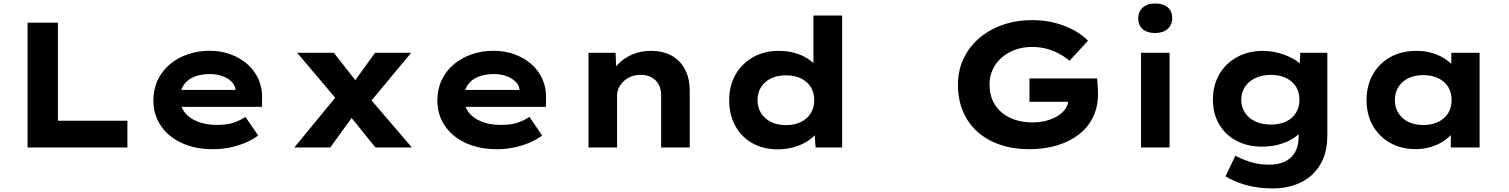

<svg xmlns="http://www.w3.org/2000/svg" viewBox="-20 -827 8462 1077"><path d="M134.7 0V-700H304.7V-149.9H694.6V0Z M1174.9 10Q1074 10 998.4 -25.4Q922.8 -60.7 881.5 -122.7Q840.3 -184.6 840.3 -263.3Q840.3 -326.2 864.5 -377.7Q888.8 -429.2 932.1 -465.7Q975.4 -502.2 1032.7 -522.2Q1090 -542.2 1155 -542.2Q1218.6 -542.2 1273.2 -522.3Q1327.7 -502.4 1368.2 -466.7Q1408.6 -431 1430.2 -381.9Q1451.8 -332.8 1450.2 -274L1449.2 -227.4H947.9L924.9 -322.6H1318.8L1301.6 -301.9V-322.4Q1299.3 -348.9 1279 -368.9Q1258.8 -388.9 1227.1 -400.2Q1195.5 -411.6 1157.3 -411.6Q1109.1 -411.6 1070.8 -396.8Q1032.6 -382 1011.2 -351.7Q989.9 -321.4 989.9 -275.5Q989.9 -231.8 1014.8 -198.2Q1039.7 -164.6 1086.9 -145.5Q1134.1 -126.3 1197.4 -126.3Q1255.2 -126.3 1293.1 -139.8Q1331 -153.3 1356.8 -171.3L1428.3 -66.6Q1393.9 -41.7 1352.8 -24.8Q1311.7 -8 1266.5 1Q1221.3 10 1174.9 10Z M2086 0 1924.7 -199.3 1888.3 -245.7 1647 -530.7H1853L1993.7 -350.5L2032.5 -300.6L2290.3 0ZM1631.3 0 1878.2 -300.7 1980.2 -203.8 1832.9 0ZM2036.2 -230.3 1938.2 -329.3 2083.8 -530.7H2286.4Z M2767.9 10Q2667 10 2591.4 -25.4Q2515.8 -60.7 2474.5 -122.7Q2433.3 -184.6 2433.3 -263.3Q2433.3 -326.2 2457.5 -377.7Q2481.8 -429.2 2525.1 -465.7Q2568.4 -502.2 2625.7 -522.2Q2683 -542.2 2748 -542.2Q2811.6 -542.2 2866.2 -522.3Q2920.7 -502.4 2961.2 -466.7Q3001.6 -431 3023.2 -381.9Q3044.8 -332.8 3043.2 -274L3042.2 -227.4H2540.9L2517.9 -322.6H2911.8L2894.6 -301.9V-322.4Q2892.3 -348.9 2872 -368.9Q2851.8 -388.9 2820.1 -400.2Q2788.5 -411.6 2750.3 -411.6Q2702.1 -411.6 2663.8 -396.8Q2625.6 -382 2604.2 -351.7Q2582.9 -321.4 2582.9 -275.5Q2582.9 -231.8 2607.8 -198.2Q2632.7 -164.6 2679.9 -145.5Q2727.1 -126.3 2790.4 -126.3Q2848.2 -126.3 2886.1 -139.8Q2924 -153.3 2949.8 -171.3L3021.3 -66.6Q2986.9 -41.7 2945.8 -24.8Q2904.7 -8 2859.5 1Q2814.3 10 2767.9 10Z M3281.1 0V-530.7H3432.9L3438.7 -400.7L3398.7 -389.7Q3412.3 -430.2 3444.4 -464.5Q3476.6 -498.9 3524.3 -520.3Q3572 -541.7 3629.5 -541.7Q3700.7 -541.7 3749.5 -513.7Q3798.3 -485.6 3823.7 -435.3Q3849 -385 3849 -318.6V0H3688.6V-292.8Q3688.6 -328.2 3674.1 -354Q3659.7 -379.7 3633.5 -393.6Q3607.3 -407.6 3572.3 -407.1Q3542.2 -407.1 3517.9 -396.7Q3493.6 -386.3 3476.3 -369.3Q3459.1 -352.3 3450.3 -332.3Q3441.5 -312.2 3441.5 -292V0H3361.8Q3327.5 0 3307.3 0Q3287.1 0 3281.1 0Z M4342.1 10.6Q4260.5 10.6 4199.2 -24.4Q4137.8 -59.4 4104 -122Q4070.3 -184.6 4070.3 -265.3Q4070.3 -346.4 4105.8 -408.5Q4141.4 -470.6 4204.4 -506.2Q4267.4 -541.7 4348.6 -541.7Q4395.8 -541.7 4436.3 -530.5Q4476.9 -519.2 4508.4 -499.5Q4539.9 -479.8 4558.9 -455.9Q4578 -432.1 4581.5 -406.5L4542.8 -397.6V-740H4703.8V0H4554.9L4545.7 -132L4577.8 -122.8Q4574.9 -97.7 4555.1 -74Q4535.3 -50.4 4503.1 -31.2Q4470.9 -12 4429.3 -0.7Q4387.6 10.6 4342.1 10.6ZM4388 -125.1Q4437.3 -125.1 4473.1 -143Q4508.9 -161 4528.2 -192.5Q4547.4 -224.1 4547.4 -265.3Q4547.4 -306.5 4528.2 -338.1Q4508.9 -369.6 4473.1 -387.1Q4437.3 -404.5 4388 -404.5Q4340.4 -404.5 4304.6 -387.1Q4268.7 -369.6 4249 -338.1Q4229.2 -306.5 4229.2 -265.3Q4229.2 -224.1 4249 -192.5Q4268.7 -161 4304.6 -143Q4340.4 -125.1 4388 -125.1Z M5751.7 10Q5665.3 10 5591.7 -14.7Q5518.2 -39.4 5465.1 -85.9Q5412 -132.4 5382.7 -200Q5353.4 -267.6 5353.4 -352.9Q5353.4 -430.7 5384.2 -496.6Q5415 -562.5 5470.8 -611.3Q5526.7 -660 5603.1 -687Q5679.6 -714 5770.5 -714Q5840.5 -714 5900.4 -698Q5960.4 -682 6006.7 -655.9Q6053.1 -629.8 6083 -598.5L5979.7 -486.3Q5952.4 -508.6 5920.3 -526Q5888.2 -543.4 5850.5 -553.5Q5812.9 -563.7 5768.8 -563.7Q5718.1 -563.7 5674.5 -547.8Q5630.9 -532 5598.6 -503.7Q5566.2 -475.5 5548.5 -436.9Q5530.7 -398.3 5530.7 -352.9Q5530.7 -299.8 5549.7 -260Q5568.7 -220.3 5601.8 -193.6Q5634.9 -166.9 5678.1 -153.6Q5721.2 -140.4 5769.6 -140.4Q5812.6 -140.4 5850.1 -150.1Q5887.5 -159.9 5914.9 -177.7Q5942.3 -195.4 5957.9 -219.4Q5973.4 -243.4 5973 -272.4L5972.6 -293.6L5996 -256H5754.7V-386.9H6134.2Q6135.6 -373.9 6136.6 -356Q6137.6 -338.2 6138.4 -322.6Q6139.2 -307 6139.2 -301Q6139.2 -227.6 6111.1 -169.9Q6083.1 -112.1 6031.4 -72.4Q5979.6 -32.6 5909 -11.3Q5838.3 10 5751.7 10Z M6380.3 0V-530.7H6540.7V0ZM6460.1 -641.8Q6415.1 -641.8 6389.9 -663.4Q6364.7 -685 6364.7 -724.6Q6364.7 -761.1 6390.1 -784.3Q6415.5 -807.4 6460.1 -807.4Q6505.2 -807.4 6530.3 -785.8Q6555.5 -764.2 6555.5 -724.6Q6555.5 -688.2 6529.8 -665Q6504.2 -641.8 6460.1 -641.8Z M7121.3 230Q7036.1 230 6967 210.1Q6897.9 190.1 6854.6 161.8L6909.4 46.7Q6931.6 58.1 6959.8 69.7Q6988.1 81.4 7023.1 89Q7058.1 96.7 7100.7 96.7Q7152.1 96.7 7189 78.5Q7225.9 60.4 7245.2 25.6Q7264.6 -9.3 7264.6 -62.1V-129L7295.1 -123.8Q7287.8 -92.5 7253.9 -64.9Q7219.9 -37.3 7169 -20.8Q7118.1 -4.4 7058.9 -4.4Q6978.2 -4.4 6915.7 -37.3Q6853.3 -70.3 6818.5 -130Q6783.7 -189.7 6783.7 -268.2Q6783.7 -349.3 6820 -410.8Q6856.3 -472.3 6919.7 -507Q6983.1 -541.7 7065.8 -541.7Q7091.8 -541.7 7122.7 -536.4Q7153.6 -531 7184.1 -520Q7214.5 -508.9 7240.1 -493.8Q7265.8 -478.6 7282.3 -459.6Q7298.8 -440.5 7300.4 -419.2L7267.4 -410.6L7273.8 -530.7H7425.6V-65.5Q7425.6 7.4 7402.4 62.9Q7379.3 118.4 7337.5 155.6Q7295.7 192.9 7240 211.4Q7184.4 230 7121.3 230ZM7109.9 -128.1Q7158 -128.1 7194 -145.3Q7230.1 -162.6 7249.6 -194.2Q7269.1 -225.8 7269.1 -267Q7269.1 -309.3 7249.9 -340.4Q7230.6 -371.5 7194.6 -389.2Q7158.6 -407 7109.9 -407Q7059.7 -407 7022.1 -389.2Q6984.6 -371.5 6963.6 -340.1Q6942.7 -308.8 6942.7 -267Q6942.7 -226.2 6963.6 -194.6Q6984.6 -163 7022.1 -145.5Q7059.7 -128.1 7109.9 -128.1Z M7920.5 9.4Q7839 9.4 7776.8 -26.1Q7714.7 -61.6 7680 -123.6Q7645.4 -185.6 7645.4 -265.3Q7645.4 -346.4 7680.7 -408.8Q7716 -471.2 7778.5 -506.5Q7840.9 -541.7 7924.5 -541.7Q7972.2 -541.7 8012.4 -529.9Q8052.5 -518 8083 -498.5Q8113.6 -479.1 8133.5 -454.9Q8153.3 -430.6 8158.4 -407.1L8121 -405.1V-530.7H8279.6V0H8118.1V-139.4L8152.2 -132.1Q8147.9 -106 8128 -80.8Q8108.1 -55.6 8077.1 -35.2Q8046.2 -14.9 8006.3 -2.7Q7966.4 9.4 7920.5 9.4ZM7963.3 -125.8Q8012.6 -125.8 8048.4 -143.5Q8084.2 -161.3 8103.5 -192.9Q8122.7 -224.5 8122.7 -265.3Q8122.7 -307.7 8103.5 -339.1Q8084.2 -370.5 8048.4 -388Q8012.6 -405.6 7963.3 -405.6Q7915.1 -405.6 7879.5 -388Q7843.9 -370.5 7824.1 -339.1Q7804.4 -307.7 7804.4 -265.3Q7804.4 -224.5 7824.1 -192.9Q7843.9 -161.3 7879.5 -143.5Q7915.1 -125.8 7963.3 -125.8Z"/></svg>

Font: Lexend Giga
Style: Regular
Weight: 400
Designer: Bonnie Shaver-Troup, Thomas Jockin
Foundry: Lexend
Version: Version 1.007